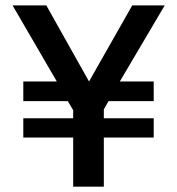

<svg xmlns="http://www.w3.org/2000/svg" viewBox="-20 -696 661 716"><path d="M426.8 -392.1H553.2V-318.8H384.8L367.2 -288.1V-254.9H553.2V-183.1H367.2V0H252.9V-183.1H66.9V-254.9H252.9V-285.2L232.9 -318.8H66.9V-392.1H191.9L26.9 -675.8H152.8L312 -392.1L473.1 -675.8H594.2Z"/></svg>

Font: Lorenzo Sans Medium
Style: Regular
Weight: 500
Foundry: Intel Corporation
Version: Version 1.00; ttfautohint (v1.5)